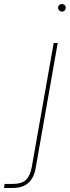

<svg xmlns="http://www.w3.org/2000/svg" viewBox="-131 -715 347 955"><path d="M-111 220 -108 200H-71Q-23 200 -2 180Q19 160 27 116L136 -501H156L46 123Q41 152 27.5 174Q14 196 -9.5 208Q-33 220 -71 220ZM177 -657Q170 -657 164 -662.5Q158 -668 158 -676Q158 -686 164 -690.5Q170 -695 177 -695Q184 -695 190 -690.5Q196 -686 196 -676Q196 -668 190.5 -662.5Q185 -657 177 -657Z"/></svg>

Font: DM Sans 17pt Thin
Style: Italic
Weight: 250
Italic angle: -10°
Version: Version 4.004;gftools[0.9.30]